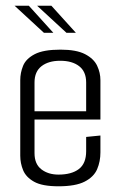

<svg xmlns="http://www.w3.org/2000/svg" viewBox="-20 -649 423 673"><path d="M185 4Q128 4 99.5 -12Q71 -28 61 -52.5Q51 -77 51 -103V-368Q51 -394 61 -418.5Q71 -443 101.5 -459Q132 -475 192 -475Q248 -475 278.5 -459Q309 -443 320.5 -418.5Q332 -394 332 -368V-230H101V-112Q101 -74 125 -55.5Q149 -37 185 -37Q231 -37 256.5 -56.5Q282 -76 282 -119V-169L332 -174V-115Q332 -83 320.5 -56Q309 -29 277 -12.5Q245 4 185 4ZM101 -360V-259H282V-360Q282 -398 257.5 -417Q233 -436 191 -436Q150 -436 125.5 -417Q101 -398 101 -360ZM134 -534 31 -629H81L167 -534ZM213 -534 110 -629H160L246 -534Z"/></svg>

Font: Smooch Sans
Style: Regular
Weight: 400
Designer: Robert E. Leuschke
Foundry: Robert E. Leuschke
Version: Version 1.010; ttfautohint (v1.8.3)